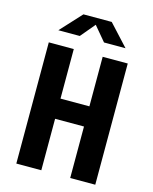

<svg xmlns="http://www.w3.org/2000/svg" viewBox="-136 -1029 891 1117"><g transform="rotate(15 310.0 -470.0)"><path d="M397 0H548V-730H397V-431.5H223V-730H72.5V0H223V-310H397ZM108 -812.5H237L310 -899.5L383 -812.5H512.5L395.5 -939.5H225Z"/></g></svg>

Font: Monaspace Krypton
Style: Bold
Weight: 700
Designer: Riley Cran & the Lettermatic Team
Foundry: Lettermatic
Version: Version 1.200 (Monaspace Krypton)